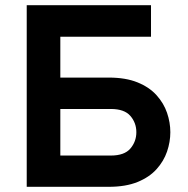

<svg xmlns="http://www.w3.org/2000/svg" viewBox="-20 -720 724 740"><path d="M83 0V-700H562V-578.5H212.5V-421H399Q464.5 -421 510 -402.5Q555.5 -384 583.2 -353.2Q611 -322.5 623.8 -285.2Q636.5 -248 636.5 -210.5Q636.5 -173 623.8 -135.8Q611 -98.5 583.2 -67.8Q555.5 -37 510 -18.5Q464.5 0 399 0ZM212.5 -120.5H407Q459.5 -120.5 482.5 -147.5Q505.5 -174.5 505.5 -210.5Q505.5 -246.5 482.5 -273.2Q459.5 -300 407 -300H212.5Z"/></svg>

Font: Overpass
Style: Bold
Weight: 700
Designer: Delve Withrington, Dave Bailey, Thomas Jockin
Foundry: Delve Fonts LLC
Version: Version 4.000; ttfautohint (v1.8.3)